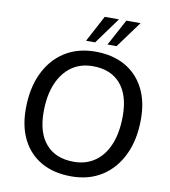

<svg xmlns="http://www.w3.org/2000/svg" viewBox="-99 -1011 976 1103"><g transform="rotate(10 389.5 -459.0)"><path d="M391 9Q290 9 217.5 -31.5Q145 -72 106 -147.5Q67 -223 67 -328Q67 -447 108.5 -535.5Q150 -624 226 -672.5Q302 -721 405 -721Q505 -721 577.5 -680.5Q650 -640 689.5 -564.5Q729 -489 729 -384Q729 -264 687 -176Q645 -88 569.5 -39.5Q494 9 391 9ZM391 -76Q462 -76 514.5 -113Q567 -150 595 -219Q623 -288 623 -384Q623 -505 566.5 -570.5Q510 -636 405 -636Q332 -636 280 -598.5Q228 -561 199.5 -492.5Q171 -424 171 -327Q171 -207 228 -141.5Q285 -76 391 -76ZM465 -773 548 -927H631L518 -773ZM340 -773 422 -927H505L393 -773Z"/></g></svg>

Font: Muli SemiBold
Style: Italic
Weight: 600
Italic angle: -4.541°
Designer: Vernon Adams
Foundry: Vernon Adams
Version: Version 2.100; ttfautohint (v1.8.1.43-b0c9)